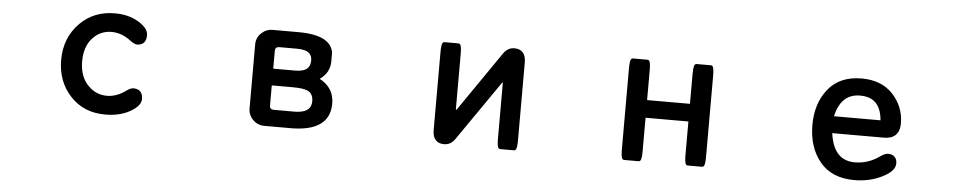

<svg xmlns="http://www.w3.org/2000/svg" viewBox="-36 -748 5071 1016"><g transform="rotate(5 2500.0 -239.5)"><path d="M541 -507.8Q614.7 -507.8 666.5 -476.6Q720.7 -444.3 720.7 -407.2Q720.7 -369.1 694.8 -357.9Q685.1 -353.5 671.9 -353.5Q667 -353.5 663.1 -355Q659.2 -356.4 656.5 -357.7Q653.8 -358.9 651.6 -360.1Q649.4 -361.3 647.2 -362.5Q645 -363.8 642.6 -365.7Q637.7 -368.7 632.3 -373Q585 -408.2 532.2 -408.2Q472.7 -408.2 431.6 -363Q390.6 -317.9 390.6 -239.7Q390.6 -158.2 438 -110.8Q479.5 -69.3 537.1 -69.3Q588.9 -69.3 639.2 -106.9Q659.2 -121.1 673.8 -121.1Q697.3 -121.1 710.4 -107.9Q723.6 -94.7 723.6 -68.4Q723.6 -31.7 667 0Q612.8 30.3 536.1 30.3Q421.9 30.3 350.6 -46.6Q279.3 -123.5 279.3 -237.8Q279.3 -356.4 357.9 -435.1Q430.7 -507.8 541 -507.8Z M1401.4 -289.1H1518.6Q1564 -289.1 1583 -308.1Q1597.7 -322.8 1597.7 -349.6Q1597.7 -373 1584.5 -386.2Q1565.4 -405.3 1518.6 -405.3H1422.9Q1411.6 -404.8 1406.7 -399.9Q1401.9 -395 1401.4 -384.8ZM1531.2 -72.3Q1604 -72.3 1618.2 -111.8Q1622.1 -122.1 1622.1 -135.7Q1622.1 -174.3 1593.8 -188.5Q1571.8 -200.2 1510.7 -200.2H1401.4V-92.8Q1401.9 -80.1 1409.2 -75.7Q1414.1 -72.8 1422.9 -72.3ZM1704.1 -353.5Q1704.1 -293.9 1650.9 -256.8Q1701.2 -230.5 1719.2 -185.1Q1728.5 -160.6 1728.5 -131.8Q1728.5 -70.3 1691.9 -33.7Q1643.1 14.6 1530.3 16.6H1380.9Q1345.2 16.6 1320.1 -8.5Q1294.9 -33.7 1294.9 -69.3V-408.2Q1294.9 -444.3 1320.6 -468.8Q1346.2 -493.2 1380.9 -493.2H1518.6Q1635.7 -493.2 1679.7 -449.2Q1698.7 -430.2 1704.1 -402.3Z M2604 -472.7Q2627 -507.8 2663.6 -507.8Q2691.4 -507.8 2707 -492.2Q2724.6 -474.6 2724.6 -438.5V-27.3Q2724.6 -3.4 2723.1 6.1Q2721.7 15.6 2720.2 20Q2718.8 24.4 2715.8 27.3Q2712.9 30.3 2708 30.3H2634.8Q2629.9 30.3 2626.5 26.9Q2622.1 22 2620.1 9.3Q2618.2 -3.4 2618.2 -27.3V-312.5Q2618.2 -318.8 2617.7 -321.3Q2617.2 -321.3 2616.2 -321.3H2614.7Q2613.3 -319.8 2610.8 -315.4L2396 -4.9Q2373 30.3 2336.9 30.3Q2308.6 30.3 2293 14.6Q2275.4 -2.9 2275.4 -39.1V-450.2Q2275.4 -474.1 2276.9 -483.6Q2278.3 -493.2 2279.8 -497.6Q2281.2 -502 2284.2 -504.9Q2287.1 -507.8 2292 -507.8H2366.2Q2371.1 -507.8 2374 -504.9Q2377 -502 2378.4 -497.6Q2379.9 -493.2 2381.3 -483.6Q2382.8 -474.1 2382.8 -450.2V-164.1L2383.3 -156.2H2383.8H2385.7Q2387.2 -158.2 2390.1 -162.1Z M3386.7 -202.1V-28.3Q3386.7 -3.9 3385.3 5.9Q3383.8 15.6 3382.3 20Q3380.9 24.4 3377.9 27.3Q3375 30.3 3370.1 30.3H3293Q3288.1 30.3 3284.7 26.9Q3280.3 22 3278.3 9Q3276.4 -3.9 3276.4 -28.3V-449.2Q3276.4 -491.2 3282.2 -502Q3283.2 -503.9 3284.7 -505.4Q3288.1 -508.8 3293 -508.8H3370.1Q3375 -508.8 3377.9 -505.9Q3380.9 -502.9 3381.8 -499.5Q3384.3 -493.2 3384.8 -487.5Q3385.3 -481.9 3385.5 -480Q3385.7 -478 3386 -475.8Q3386.2 -473.6 3386.2 -471.2Q3386.2 -468.8 3386.5 -466.3Q3386.7 -463.9 3386.7 -460.9Q3386.7 -455.6 3386.7 -449.2V-295.9H3614.3V-449.2Q3614.3 -485.8 3618.7 -498Q3620.1 -502.9 3621.8 -504.6Q3623.5 -506.3 3625 -506.8Q3627.4 -508.8 3630.9 -508.8H3707Q3711.9 -508.8 3714.8 -505.9Q3717.8 -502.9 3718.8 -499.5Q3720.7 -494.1 3722.2 -484.1Q3723.6 -474.1 3723.6 -449.2V-28.3Q3723.6 12.7 3717.8 23.4Q3716.8 25.4 3715.3 26.9Q3711.9 30.3 3707 30.3H3630.9Q3626 30.3 3623 27.3Q3620.1 24.4 3618.7 20Q3617.2 15.6 3615.7 5.9Q3614.3 -3.9 3614.3 -28.3V-202.1Z M4618.2 -341.8Q4594.7 -418 4508.8 -418Q4455.1 -418 4422.9 -385.7Q4392.6 -355.5 4378.9 -296.9H4626.5Q4624.5 -321.8 4618.2 -341.8ZM4510.7 -63.5Q4581.1 -63.5 4641.6 -106.9Q4666 -124 4681.6 -124Q4704.6 -124 4717 -111.6Q4729.5 -99.1 4729.5 -76.7Q4729.5 -54.2 4709.5 -34.2Q4692.9 -17.6 4661.1 -2Q4595.7 30.3 4515.6 30.3Q4395 30.3 4332.3 -46.4Q4269.5 -123 4269.5 -241.2Q4269.5 -356.4 4330.6 -432.1Q4392.1 -508.8 4508.8 -508.8Q4614.3 -508.8 4674.8 -443.6Q4735.4 -378.4 4735.4 -289.1Q4735.4 -249 4714.4 -228Q4693.4 -207 4653.3 -207H4377.9Q4388.2 -131.3 4423.8 -95.7Q4456.1 -63.5 4510.7 -63.5Z"/></g></svg>

Font: YuPearl-SemiBold
Style: SemiBold
Weight: 600
Designer: Max Yao
Foundry: Max-Everyday
Version: Version 1.011; ttfautohint (v1.8.3)